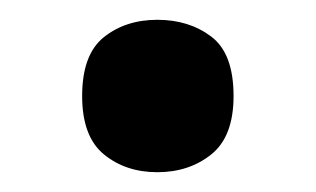

<svg xmlns="http://www.w3.org/2000/svg" viewBox="-20 -449 319 194"><path d="M63 -352Q63 -394 85 -411.5Q107 -429 139 -429Q171 -429 193.5 -412Q216 -395 216 -352Q216 -311 193.5 -293Q171 -275 139 -275Q107 -275 85 -293Q63 -311 63 -352Z"/></svg>

Font: Noto Sans Hebrew SemiBold
Style: Regular
Weight: 600
Designer: Monotype Design Team
Foundry: Monotype Imaging Inc.
Version: Version 2.003